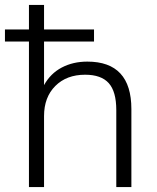

<svg xmlns="http://www.w3.org/2000/svg" viewBox="-30 -756 635 776"><path d="M0 0ZM87 0V-588H-10V-637H87V-736H148V-637H350V-588H148V-412Q174 -459 219.5 -483Q265 -507 323 -507Q501 -507 501 -315V0H440V-311Q440 -386 409.5 -420Q379 -454 314 -454Q239 -454 193.5 -408.5Q148 -363 148 -287V0Z"/></svg>

Font: Winston Light
Style: Regular
Weight: 300
Designer: Original fonts by Vernon Adams / Changes by Cristiano Sobral
Foundry: Original fonts by Vernon Adams / Changes by Cristiano Sobral
Version: Version 2.503;July 17, 2020;FontCreator 13.0.0.2655 64-bit